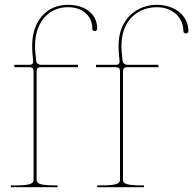

<svg xmlns="http://www.w3.org/2000/svg" viewBox="-20 -780 805 800"><path d="M40 -500H102C114.5 -500 120 -495 120 -483V-32.5C120 -18 113.5 -7.5 45 -7.5H25V0H220V-7.5H207.5C139 -7.5 132.5 -18 132.5 -32.5V-482.5C132.5 -493.5 137 -500 150.5 -500H305V-510H150.5C144 -510 132 -513.5 130.5 -528.5C128.5 -548 126 -568 126 -589C126 -685.5 181 -750 263 -750C323.5 -750 364.5 -714.5 364.5 -661C364.5 -655 368 -650.5 374.5 -650.5C381 -650.5 385 -655 385 -661C385 -720.5 336 -760 263 -760C173.5 -760 114 -692 114 -589.5C114 -568 116 -547.5 118 -527.5C119.5 -512 110.5 -510 102 -510H40ZM380 -500H462C474.5 -500 480 -495 480 -483V-32.5C480 -18 473.5 -7.5 405 -7.5H385V0H580V-7.5H567.5C499 -7.5 492.5 -18 492.5 -32.5V-482.5C492.5 -493.5 497 -500 510.5 -500H640V-510H510.5C504 -510 492 -513.5 490.5 -528.5C488.5 -548 486 -568 486 -589C486 -704.5 564.5 -750 633 -750C697.5 -750 744 -708.5 744 -651C744 -645 748 -640.5 754.5 -640.5C761 -640.5 765 -645 765 -651C765 -714 709.5 -760 633 -760C559.5 -760 474 -709.5 474 -589.5C474 -568 476 -547.5 478 -527.5C479.5 -512 470.5 -510 462 -510H380Z"/></svg>

Font: Znikomit
Style: Regular
Weight: 100
Designer: gluk
Foundry: gluk
Version: Version 0.55